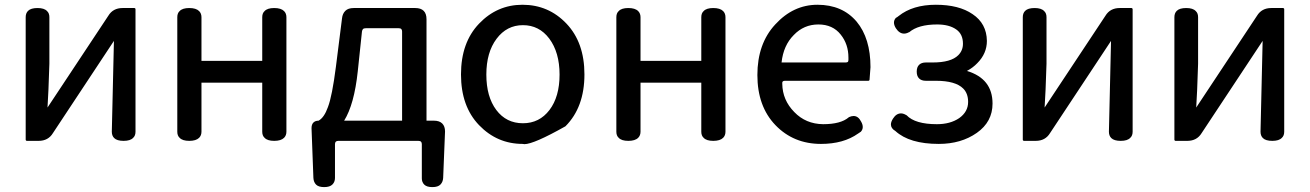

<svg xmlns="http://www.w3.org/2000/svg" viewBox="-20 -552 5451 799"><path d="M86.9 29.3V-480.5Q86.9 -497.1 96.7 -506.8Q108.4 -518.6 136.2 -518.6Q164.1 -518.6 175.8 -505.9Q185.5 -497.1 185.5 -480.5V-287.1L181.6 -178.7L177.7 -104.5L430.7 -486.3Q450.2 -518.6 490.2 -518.6H539.1Q541 -518.6 542.5 -517.1Q543.9 -515.6 543.9 -513.7V-3.9Q543.9 12.7 534.2 21.5Q522.5 34.2 494.6 34.2Q466.8 34.2 455.1 22.5Q445.3 12.7 445.3 -3.9L454.1 -381.8L200.2 2Q180.7 34.2 140.6 34.2H91.8Q89.8 34.2 88.4 32.7Q86.9 31.2 86.9 29.3Z M808.6 21.5Q795.9 34.2 767.6 34.2Q739.3 34.2 727.5 21.5Q717.8 12.7 717.8 -3.9V-480.5Q717.8 -497.1 727.5 -505.9Q739.3 -518.6 767.6 -518.6Q795.9 -518.6 808.6 -505.9Q818.4 -496.1 818.4 -480.5V-298.8H1071.3V-480.5Q1071.3 -497.1 1081.1 -505.9Q1092.8 -518.6 1121.1 -518.6Q1149.4 -518.6 1162.1 -505.9Q1171.9 -496.1 1171.9 -480.5V-3.9Q1171.9 11.7 1162.1 21.5Q1149.4 34.2 1121.1 34.2Q1092.8 34.2 1081.1 21.5Q1071.3 12.7 1071.3 -3.9V-208H818.4V-3.9Q818.4 11.7 808.6 21.5Z M1653.3 -420.9Q1653.3 -427.7 1649.9 -431.2Q1646.5 -434.6 1638.7 -434.6H1502.9Q1494.1 -434.6 1490.7 -431.2Q1487.3 -427.7 1486.3 -420.9L1468.8 -254.9Q1454.1 -117.2 1412.1 -49.8H1653.3ZM1387.7 34.2Q1380.9 34.2 1377.4 37.6Q1374 41 1374 47.9V188.5Q1374 205.1 1363.3 215.8Q1352.5 226.6 1329.1 226.6Q1305.7 226.6 1295.4 216.3Q1285.2 206.1 1284.2 188.5L1276.4 -18.6Q1276.4 -34.2 1284.2 -42Q1292 -49.8 1305.7 -49.8Q1329.1 -62.5 1344.7 -106.4Q1362.3 -152.3 1377.9 -274.4L1403.3 -475.6Q1405.3 -495.1 1417 -506.8Q1428.7 -518.6 1452.1 -518.6H1708Q1731.4 -518.6 1743.2 -506.8Q1754.9 -495.1 1754.9 -471.7V-49.8H1786.1Q1808.6 -49.8 1820.3 -38.1Q1832 -26.4 1832 -4.9Q1832 -2.9 1824.2 188.5Q1823.2 205.1 1813 215.8Q1802.7 226.6 1779.3 226.6Q1755.9 226.6 1745.6 216.3Q1735.4 206.1 1735.4 190.4Q1735.4 189.5 1735.4 188.5V47.9Q1735.4 41 1731.9 37.6Q1728.5 34.2 1720.7 34.2Z M2154.3 -532.2Q2262.7 -532.2 2337.4 -453.6Q2412.1 -375 2412.1 -242.2Q2412.1 -105.5 2333 -26.4Q2201.2 47.9 2162.1 47.9Q2158.2 47.9 2155.3 46.9Q2048.8 46.9 1973.6 -31.2Q1898.4 -109.4 1898.4 -242.2Q1898.4 -375 1973.6 -453.6Q2048.8 -532.2 2154.3 -532.2ZM2156.2 -39.1Q2224.6 -39.1 2266.6 -94.2Q2308.6 -149.4 2308.6 -241.7Q2308.6 -334 2265.6 -391.6Q2223.6 -447.3 2156.2 -447.3Q2088.9 -447.3 2046.4 -390.6Q2003.9 -334 2003.9 -241.7Q2003.9 -149.4 2045.4 -94.2Q2086.9 -39.1 2156.2 -39.1Z M2635.7 21.5Q2623 34.2 2594.7 34.2Q2566.4 34.2 2554.7 21.5Q2544.9 12.7 2544.9 -3.9V-480.5Q2544.9 -497.1 2554.7 -505.9Q2566.4 -518.6 2594.7 -518.6Q2623 -518.6 2635.7 -505.9Q2645.5 -496.1 2645.5 -480.5V-298.8H2898.4V-480.5Q2898.4 -497.1 2908.2 -505.9Q2919.9 -518.6 2948.2 -518.6Q2976.6 -518.6 2989.3 -505.9Q2999 -496.1 2999 -480.5V-3.9Q2999 11.7 2989.3 21.5Q2976.6 34.2 2948.2 34.2Q2919.9 34.2 2908.2 21.5Q2898.4 12.7 2898.4 -3.9V-208H2645.5V-3.9Q2645.5 11.7 2635.7 21.5Z M3206.1 -450.2Q3281.2 -532.2 3381.8 -532.2Q3485.4 -532.2 3544.9 -461.9Q3602.5 -392.6 3602.5 -272.5Q3602.5 -272.5 3598.6 -220.7Q3598.6 -218.8 3597.2 -217.3Q3595.7 -215.8 3593.8 -215.8H3247.1Q3240.2 -215.8 3237.8 -213.4Q3235.4 -210.9 3235.4 -208Q3235.4 -205.1 3235.4 -204.1Q3235.4 -203.1 3235.4 -203.1Q3236.3 -135.7 3285.2 -85.9Q3333 -36.1 3405.3 -35.2Q3478.5 -35.2 3511.7 -63.5Q3511.7 -63.5 3512.7 -64.5Q3523.4 -69.3 3532.2 -69.3Q3551.8 -69.3 3563.5 -45.9Q3570.3 -34.2 3570.3 -23.4Q3570.3 -12.7 3562.5 -3.9Q3556.6 0 3550.8 3.9Q3490.2 46.9 3396.5 46.9Q3282.2 46.9 3207 -31.2Q3131.8 -109.4 3131.8 -239.7Q3131.8 -370.1 3206.1 -450.2ZM3510.7 -305.7V-312.5Q3510.7 -368.2 3478.5 -408.2Q3445.3 -450.2 3385.7 -450.2Q3325.2 -450.2 3283.2 -406.2Q3240.2 -363.3 3232.4 -292H3499Q3505.9 -292 3508.3 -294.4Q3510.7 -296.9 3510.7 -302.7Z M4003.9 -256.8Q4110.4 -224.6 4110.4 -121.1Q4110.4 -44.9 4044.9 1Q3979.5 46.9 3886.7 46.9Q3764.6 46.9 3706.1 -6.8Q3687.5 -17.6 3687.5 -34.2Q3687.5 -44.9 3696.3 -58.6Q3710 -80.1 3729.5 -80.1Q3739.3 -80.1 3751 -73.2Q3752 -73.2 3752.9 -72.3Q3788.1 -35.2 3878.9 -35.2Q3934.6 -35.2 3971.7 -60.5Q4008.8 -86.9 4008.8 -127.9Q4008.8 -163.1 3988.3 -183.6Q3956.1 -215.8 3875 -215.8H3833Q3814.5 -215.8 3804.7 -225.6Q3794.9 -235.4 3794.9 -253.9Q3794.9 -272.5 3804.7 -282.2Q3814.5 -292 3833 -292H3861.3Q3937.5 -292 3967.8 -322.3Q3987.3 -341.8 3987.3 -370.1Q3987.3 -410.2 3959 -429.7Q3929.7 -450.2 3879.9 -450.2Q3801.8 -450.2 3763.7 -418Q3763.7 -418 3762.7 -418Q3752 -412.1 3742.2 -412.1Q3722.7 -412.1 3708 -434.6Q3700.2 -447.3 3700.2 -458Q3700.2 -468.8 3708 -477.5Q3713.9 -480.5 3719.7 -485.4Q3778.3 -532.2 3874.5 -532.2Q3970.7 -532.2 4027.3 -493.2Q4085.9 -454.1 4086.9 -381.8Q4086.9 -329.1 4046.9 -289.1Q4029.3 -270.5 4003.9 -256.8Z M4236.3 29.3V-480.5Q4236.3 -497.1 4246.1 -506.8Q4257.8 -518.6 4285.6 -518.6Q4313.5 -518.6 4325.2 -505.9Q4335 -497.1 4335 -480.5V-287.1L4331.1 -178.7L4327.1 -104.5L4580.1 -486.3Q4599.6 -518.6 4639.6 -518.6H4688.5Q4690.4 -518.6 4691.9 -517.1Q4693.4 -515.6 4693.4 -513.7V-3.9Q4693.4 12.7 4683.6 21.5Q4671.9 34.2 4644 34.2Q4616.2 34.2 4604.5 22.5Q4594.7 12.7 4594.7 -3.9L4603.5 -381.8L4349.6 2Q4330.1 34.2 4290 34.2H4241.2Q4239.3 34.2 4237.8 32.7Q4236.3 31.2 4236.3 29.3Z M4867.2 29.3V-480.5Q4867.2 -497.1 4877 -506.8Q4888.7 -518.6 4916.5 -518.6Q4944.3 -518.6 4956.1 -505.9Q4965.8 -497.1 4965.8 -480.5V-287.1L4961.9 -178.7L4958 -104.5L5210.9 -486.3Q5230.5 -518.6 5270.5 -518.6H5319.3Q5321.3 -518.6 5322.8 -517.1Q5324.2 -515.6 5324.2 -513.7V-3.9Q5324.2 12.7 5314.5 21.5Q5302.7 34.2 5274.9 34.2Q5247.1 34.2 5235.4 22.5Q5225.6 12.7 5225.6 -3.9L5234.4 -381.8L4980.5 2Q4960.9 34.2 4920.9 34.2H4872.1Q4870.1 34.2 4868.7 32.7Q4867.2 31.2 4867.2 29.3Z"/></svg>

Font: TaiwanPearl
Style: Regular
Weight: 400
Version: Version 2.102